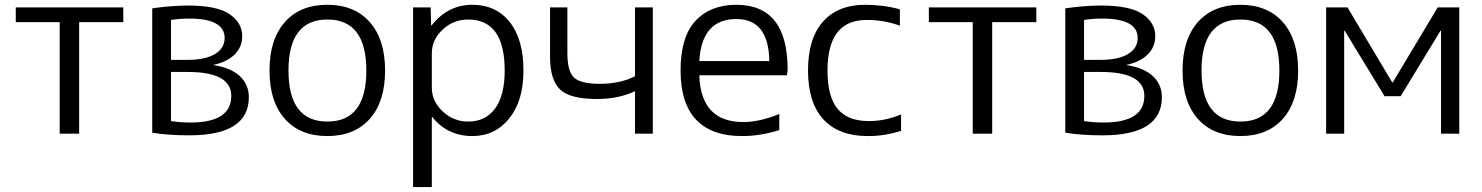

<svg xmlns="http://www.w3.org/2000/svg" viewBox="-20 -550 6099 790"><path d="M487.3 -459H305.7V0H225.6V-459H44.9V-519.5H487.3Z M683.6 -51.8Q721.7 -45.9 763.7 -45.9Q931.6 -45.9 931.6 -155.3Q931.6 -253.9 752.9 -253.9H683.6ZM683.6 -303.7H752Q824.2 -303.7 864.3 -327.6Q904.3 -351.6 904.3 -393.6Q904.3 -473.6 757.8 -473.6Q718.8 -473.6 683.6 -467.8ZM1003.9 -150.4Q1003.9 6.8 759.8 6.8Q670.9 6.8 606.4 -3.9V-515.6Q677.7 -526.4 752 -527.3Q873 -527.3 924.8 -491.7Q976.6 -456.1 976.6 -401.4Q976.6 -356.4 945.3 -325.7Q914.1 -294.9 858.4 -283.2V-282.2Q929.7 -271.5 966.8 -236.8Q1003.9 -202.1 1003.9 -150.4Z M1151.9 -459Q1214.8 -530.3 1326.7 -530.3Q1438.5 -530.3 1501.5 -459Q1564.5 -387.7 1564.5 -259.8Q1564.5 -131.8 1501.5 -61Q1438.5 9.8 1326.7 9.8Q1214.8 9.8 1151.9 -61Q1088.9 -131.8 1088.9 -259.8Q1088.9 -387.7 1151.9 -459ZM1167 -259.8Q1167 -49.8 1327.1 -49.8Q1487.3 -49.8 1487.3 -259.8Q1487.3 -469.7 1327.1 -469.7Q1167 -469.7 1167 -259.8Z M1679.7 -519.5H1752L1753.9 -445.3H1755.9Q1822.3 -530.3 1923.8 -530.3Q2020.5 -530.3 2077.1 -459.5Q2133.8 -388.7 2133.8 -259.8Q2133.8 -134.8 2075.2 -62.5Q2016.6 9.8 1923.8 9.8Q1821.3 9.8 1758.8 -68.4H1756.8V219.7H1679.7ZM2056.6 -259.8Q2056.6 -469.7 1906.2 -469.7Q1845.7 -469.7 1801.3 -428.2Q1756.8 -386.7 1756.8 -331.1V-189.5Q1756.8 -132.8 1801.8 -91.3Q1846.7 -49.8 1906.2 -49.8Q1977.5 -49.8 2017.1 -103.5Q2056.6 -157.2 2056.6 -259.8Z M2592.8 -519.5H2666V0H2592.8V-174.8Q2525.4 -142.6 2435.5 -142.6Q2327.1 -142.6 2285.2 -181.2Q2243.2 -219.7 2243.2 -317.4V-519.5H2314.5V-331.1Q2314.5 -255.9 2342.3 -230.5Q2370.1 -205.1 2447.3 -205.1Q2532.2 -205.1 2592.8 -236.3Z M3186.5 -14.6Q3104.5 10.7 3031.2 9.8Q2908.2 9.8 2844.2 -57.6Q2780.3 -125 2780.3 -259.8Q2780.3 -398.4 2841.8 -464.4Q2903.3 -530.3 3009.8 -530.3Q3219.7 -530.3 3220.7 -266.6Q3220.7 -257.8 3217.8 -240.2H2857.4Q2863.3 -47.9 3038.1 -47.9Q3106.4 -47.9 3186.5 -81.1ZM2857.4 -298.8H3145.5Q3142.6 -471.7 3009.8 -471.7Q2867.2 -471.7 2857.4 -298.8Z M3687.5 -79.1V-11.7Q3617.2 10.7 3549.8 9.8Q3431.6 9.8 3368.2 -58.6Q3304.7 -127 3304.7 -259.8Q3304.7 -391.6 3366.2 -460.9Q3427.7 -530.3 3540 -530.3Q3615.2 -530.3 3682.6 -511.7V-444.3Q3614.3 -468.8 3544.9 -467.8Q3384.8 -467.8 3384.8 -259.8Q3384.8 -151.4 3426.8 -101.6Q3468.8 -51.8 3554.7 -51.8Q3622.1 -51.8 3687.5 -79.1Z M4244.1 -459H4062.5V0H3982.4V-459H3801.8V-519.5H4244.1Z M4440.4 -51.8Q4478.5 -45.9 4520.5 -45.9Q4688.5 -45.9 4688.5 -155.3Q4688.5 -253.9 4509.8 -253.9H4440.4ZM4440.4 -303.7H4508.8Q4581.1 -303.7 4621.1 -327.6Q4661.1 -351.6 4661.1 -393.6Q4661.1 -473.6 4514.6 -473.6Q4475.6 -473.6 4440.4 -467.8ZM4760.7 -150.4Q4760.7 6.8 4516.6 6.8Q4427.7 6.8 4363.3 -3.9V-515.6Q4434.6 -526.4 4508.8 -527.3Q4629.9 -527.3 4681.6 -491.7Q4733.4 -456.1 4733.4 -401.4Q4733.4 -356.4 4702.1 -325.7Q4670.9 -294.9 4615.2 -283.2V-282.2Q4686.5 -271.5 4723.6 -236.8Q4760.7 -202.1 4760.7 -150.4Z M4908.7 -459Q4971.7 -530.3 5083.5 -530.3Q5195.3 -530.3 5258.3 -459Q5321.3 -387.7 5321.3 -259.8Q5321.3 -131.8 5258.3 -61Q5195.3 9.8 5083.5 9.8Q4971.7 9.8 4908.7 -61Q4845.7 -131.8 4845.7 -259.8Q4845.7 -387.7 4908.7 -459ZM4923.8 -259.8Q4923.8 -49.8 5084 -49.8Q5244.1 -49.8 5244.1 -259.8Q5244.1 -469.7 5084 -469.7Q4923.8 -469.7 4923.8 -259.8Z M5984.4 0H5909.2V-423.8H5907.2L5743.2 -154.3H5676.8L5512.7 -423.8H5510.7V0H5436.5V-519.5H5524.4L5709 -210H5710L5895.5 -519.5H5984.4Z"/></svg>

Font: Mgen+ 1c regular
Style: Regular
Weight: 400
Designer: [Source Han Sans]
Ryoko NISHIZUKA  (kana & ideographs); Paul D. Hunt (Latin, Greek & Cyrillic); Wenlong ZHANG  (bopomofo
Version: Version 1.059.20150602